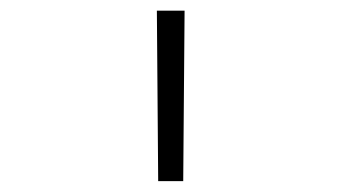

<svg xmlns="http://www.w3.org/2000/svg" viewBox="-20 -713 626 352"><path d="M270 -380.9H315.9L318.4 -693.4H267.6Z"/></svg>

Font: Cascadia Code PL ExtraLight
Style: Regular
Weight: 200
Monospace: yes
Designer: Aaron Bell
Foundry: Saja Typeworks
Version: Version 2404.023